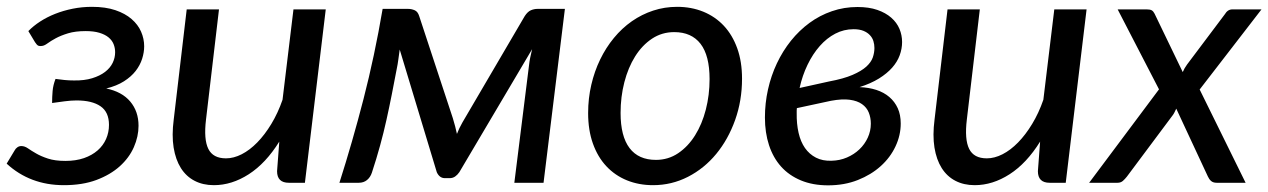

<svg xmlns="http://www.w3.org/2000/svg" viewBox="-28 -535 3713 562"><path d="M55 -444Q69.5 -459 89.5 -472Q109.5 -485 133.5 -494.5Q157.5 -504 184.8 -509.5Q212 -515 241 -515Q281 -515 309.8 -505.2Q338.5 -495.5 357.2 -479.2Q376 -463 385 -442.2Q394 -421.5 394 -399.5Q394 -381.5 388 -362.8Q382 -344 369 -327.2Q356 -310.5 334.8 -297Q313.5 -283.5 283 -276Q329 -266.5 353.2 -237.8Q377.5 -209 377.5 -167Q377.5 -135.5 363.8 -104.2Q350 -73 322.5 -48.2Q295 -23.5 254.2 -8.2Q213.5 7 159 7Q60 7 -8.5 -56L15 -95Q17.5 -100 22.8 -103.8Q28 -107.5 34.5 -107.5Q44 -107.5 53.8 -100.8Q63.5 -94 77.8 -85.8Q92 -77.5 112.5 -70.8Q133 -64 163.5 -64Q194 -64 217.8 -72.2Q241.5 -80.5 257.8 -94.8Q274 -109 282.5 -128.2Q291 -147.5 291 -169.5Q291 -207 266.2 -224Q241.5 -241 196 -241Q180.5 -241 161.2 -238.5Q142 -236 124.5 -233.5Q124.5 -251.5 126 -268.8Q127.5 -286 134.5 -304Q148 -302 161.2 -300.8Q174.5 -299.5 188.5 -299.5Q219 -299 241.8 -306Q264.5 -313 279.5 -324.5Q294.5 -336 301.8 -351Q309 -366 309 -382Q309 -394.5 304.5 -405.8Q300 -417 289.8 -425.5Q279.5 -434 263 -439Q246.5 -444 223 -444Q192.5 -444 171.2 -437.5Q150 -431 135.2 -423Q120.5 -415 111 -408Q101.5 -401 94.5 -400.5Q88.5 -399.5 84.2 -401.2Q80 -403 74.5 -411.5L55 -444Z M613 -507.5 575 -185Q568 -127 581.8 -99.2Q595.5 -71.5 633.5 -71.5Q656 -71.5 679.5 -83.5Q703 -95.5 725 -118Q747 -140.5 766.2 -172.2Q785.5 -204 799 -243L831 -507.5H925.5L864.5 0H817.5Q783 0 783 -34L789.5 -120.5Q750 -57 700.2 -25Q650.5 7 598 7Q566 7 541.5 -5.8Q517 -18.5 501.5 -43Q486 -67.5 480.2 -103.2Q474.5 -139 480.5 -185L518.5 -507.5Z M1297.5 -189Q1305 -164.5 1309.5 -143Q1315.5 -159 1325.5 -176.5L1508 -488Q1516.5 -501 1526 -505Q1535.5 -509 1545.5 -509H1625.5L1563 0H1477.5L1520.5 -344Q1521.5 -354 1524 -366.5Q1526.5 -379 1529.5 -391L1316.5 -31Q1311 -23 1304 -18.2Q1297 -13.5 1288 -13.5H1274.5Q1266 -13.5 1260 -18.2Q1254 -23 1250.5 -31L1142 -390Q1140 -376 1138 -361Q1136 -346 1133.5 -334.5Q1126 -295.5 1118.8 -258.5Q1111.5 -221.5 1103.2 -184.2Q1095 -147 1084.5 -108.8Q1074 -70.5 1060.5 -29.5Q1056 -16 1046.2 -8Q1036.5 0 1022 0H965.5Q1003.5 -119 1036 -245Q1068.5 -371 1092 -509H1166.5Q1176.5 -509 1185.8 -505Q1195 -501 1199 -488L1297.5 -189Z M1892 -67Q1928 -67 1957 -86.5Q1986 -106 2006.5 -138.8Q2027 -171.5 2038 -214.2Q2049 -257 2049 -303.5Q2049 -372.5 2022.5 -406.8Q1996 -441 1945.5 -441Q1909.5 -441 1880.5 -421.8Q1851.5 -402.5 1831 -369.8Q1810.5 -337 1799.5 -294.2Q1788.5 -251.5 1788.5 -204.5Q1788.5 -136 1814.8 -101.5Q1841 -67 1892 -67ZM1883.5 7Q1842 7 1807 -7.2Q1772 -21.5 1746.8 -48.5Q1721.5 -75.5 1707.5 -114.8Q1693.5 -154 1693.5 -204Q1693.5 -247 1702.8 -286.8Q1712 -326.5 1728.8 -361Q1745.5 -395.5 1769 -424Q1792.5 -452.5 1821.5 -472.8Q1850.5 -493 1884 -504Q1917.5 -515 1954 -515Q1995.5 -515 2030.5 -500.8Q2065.5 -486.5 2090.8 -459.5Q2116 -432.5 2130 -393.5Q2144 -354.5 2144 -304.5Q2144 -240.5 2123.8 -183.8Q2103.5 -127 2068.5 -84.5Q2033.5 -42 1985.8 -17.5Q1938 7 1883.5 7Z M2612.5 -412Q2612.5 -392.5 2605.5 -373.2Q2598.5 -354 2583.5 -337Q2568.5 -320 2544.8 -305.2Q2521 -290.5 2488 -280Q2515 -279 2537.2 -271.8Q2559.5 -264.5 2575.2 -251Q2591 -237.5 2599.8 -218.2Q2608.5 -199 2608.5 -173.5Q2608.5 -139 2593.2 -106.5Q2578 -74 2550 -48.8Q2522 -23.5 2482.8 -8Q2443.5 7.5 2396 7.5Q2351 7.5 2316.2 -7Q2281.5 -21.5 2258.2 -47.5Q2235 -73.5 2223 -110Q2211 -146.5 2211 -191Q2211 -233 2220 -273.2Q2229 -313.5 2246 -349.5Q2263 -385.5 2287.2 -415.8Q2311.5 -446 2341.5 -468Q2371.5 -490 2407 -502.2Q2442.5 -514.5 2482 -514.5Q2515.5 -514.5 2540 -506Q2564.5 -497.5 2580.8 -483.2Q2597 -469 2604.8 -450.5Q2612.5 -432 2612.5 -412ZM2304.5 -218.5Q2304 -215 2304 -211.5Q2304 -208 2304 -204Q2303.5 -172.5 2309.5 -146.2Q2315.5 -120 2328.2 -101.8Q2341 -83.5 2360.5 -73.5Q2380 -63.5 2406 -64.5Q2430 -65 2451 -74Q2472 -83 2487.5 -97.8Q2503 -112.5 2512 -132Q2521 -151.5 2521 -173Q2521 -190.5 2515 -205.5Q2509 -220.5 2495.2 -230.2Q2481.5 -240 2459.2 -243Q2437 -246 2404.5 -240ZM2470.5 -449.5Q2442 -449.5 2417 -436.5Q2392 -423.5 2371.5 -400.2Q2351 -377 2335.8 -345.5Q2320.5 -314 2312.5 -277.5L2398.5 -296.5Q2441.5 -304.5 2467.5 -315.8Q2493.5 -327 2507.8 -340Q2522 -353 2526.8 -367Q2531.5 -381 2531.5 -394.5Q2531.5 -405 2528.5 -414.8Q2525.5 -424.5 2518.2 -432.2Q2511 -440 2499.2 -444.8Q2487.5 -449.5 2470.5 -449.5Z M2840 -507.5 2802 -185Q2795 -127 2808.8 -99.2Q2822.5 -71.5 2860.5 -71.5Q2883 -71.5 2906.5 -83.5Q2930 -95.5 2952 -118Q2974 -140.5 2993.2 -172.2Q3012.5 -204 3026 -243L3058 -507.5H3152.5L3091.5 0H3044.5Q3010 0 3010 -34L3016.5 -120.5Q2977 -57 2927.2 -25Q2877.5 7 2825 7Q2793 7 2768.5 -5.8Q2744 -18.5 2728.5 -43Q2713 -67.5 2707.2 -103.2Q2701.5 -139 2707.5 -185L2745.5 -507.5Z M3364.5 -273.5 3243.5 -507.5H3328.5Q3338.5 -507.5 3343.2 -504.8Q3348 -502 3351.5 -495L3434 -324Q3438.5 -335 3446.5 -346L3557 -493Q3565.5 -507.5 3579 -507.5H3664.5L3483.5 -273L3618 0H3533.5Q3523 0 3517 -5.2Q3511 -10.5 3507.5 -18.5L3415 -217Q3412.5 -211.5 3410 -206.5Q3407.5 -201.5 3404.5 -197.5L3270.5 -18Q3265 -11 3258.8 -5.5Q3252.5 0 3243 0H3160Z"/></svg>

Font: Lato Medium
Style: Italic
Weight: 500
Italic angle: -7°
Designer: Lukasz Dziedzic
Foundry: tyPoland Lukasz Dziedzic
Version: Version 2.006; 2014-01-15